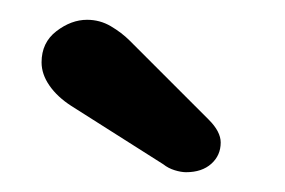

<svg xmlns="http://www.w3.org/2000/svg" viewBox="-20 -763 288 194"><path d="M168 -589Q163 -589 156.5 -591Q150 -593 145 -597L52 -656Q38 -665 30 -676.5Q22 -688 22 -700Q22 -720 37 -731.5Q52 -743 68 -743Q81 -743 92 -736.5Q103 -730 111 -722L191 -642Q203 -630 203 -619Q203 -606 193.5 -597.5Q184 -589 168 -589Z"/></svg>

Font: Quicksand Light SemiBold
Style: Regular
Weight: 600
Version: Version 3.004